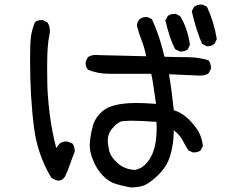

<svg xmlns="http://www.w3.org/2000/svg" viewBox="-20 -809 1040 843"><path d="M554 14Q521 8 489.5 -1Q458 -10 430.5 -39Q403 -68 387 -110Q374 -142 374 -172Q374 -181 377 -205Q380 -229 388 -257.5Q396 -286 418 -309.5Q440 -333 470.5 -343Q501 -353 547 -356L575 -357Q613 -357 665 -353Q659 -390 655 -422Q651 -454 644 -485H460Q409 -485 366 -503Q356 -515 356 -532V-538L366 -558Q381 -568 402 -568L415 -567L622 -562Q614 -601 601.5 -632.5Q589 -664 581 -697Q586 -734 621 -734H628L647 -725Q681 -652 702 -560Q752 -558 802 -558Q852 -558 896 -544Q906 -530 906 -513V-507L896 -487Q880 -477 859 -477L722 -483Q734 -413 743 -325Q797 -310 845 -242Q865 -214 871 -169L861 -149Q850 -140 833 -140H826L807 -149Q793 -171 781.5 -193.5Q770 -216 743 -237Q743 -181 728.5 -129.5Q714 -78 673 -39Q632 0 606.5 7Q581 14 554 14ZM238 -16Q224 -16 205 -29Q145 -130 130 -244Q112 -378 112 -550Q112 -612 115.5 -644Q119 -676 133 -711Q144 -721 162 -721H168L188 -711Q199 -695 199 -674Q199 -665 197 -656Q187 -612 187 -518Q187 -510 187.5 -452Q188 -394 197.5 -314.5Q207 -235 227 -159L242 -179Q255 -188 272 -188Q277 -188 298 -179Q308 -165 308 -148V-142Q296 -114 287 -86.5Q278 -59 265 -33Q254 -16 238 -16ZM575 -63 599 -72Q668 -116 668 -247L667 -274Q593 -279 555 -279Q544 -279 521.5 -277.5Q499 -276 473 -245Q453 -222 453 -190Q453 -180 458.5 -151Q464 -122 496 -93Q528 -64 575 -63ZM776 -583H770L749 -593Q726 -636 706 -719L716 -738Q727 -748 746 -748H752L771 -738Q803 -687 814 -613L805 -593Q793 -583 776 -583ZM892 -606H887L867 -617Q839 -683 822 -760L832 -779Q846 -789 863 -789H869L889 -779Q920 -711 932 -637L922 -617Q910 -606 892 -606Z"/></svg>

Font: Xiaolai Mono SC
Style: Regular
Weight: 400
Monospace: yes
Designer: LXGW / Nozomi Seto
Version: Version 3.113;September 30, 2024